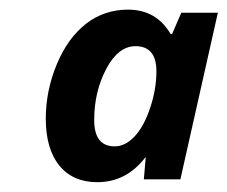

<svg xmlns="http://www.w3.org/2000/svg" viewBox="-20 -742 468 395"><path d="M215.8 -440.9C187.8 -440.9 173.8 -459 173.8 -495.1C173.8 -533.9 182 -568.8 198.5 -600.1C214.9 -631.3 235 -647 258.8 -647C287.4 -647 301.8 -629.7 301.8 -595.2C301.8 -570.5 297.4 -545.3 288.8 -519.8C280.2 -494.2 269.5 -474.7 256.8 -461.2C244.1 -447.7 230.5 -440.9 215.8 -440.9ZM180.2 -367.2C219.9 -367.2 252.8 -384.1 278.8 -418H279.8L275.9 -373H351.1L428.2 -715.8H353L334 -671.9H331.1C311.5 -705.4 282.2 -722.2 243.2 -722.2C210.6 -722.2 181.8 -712.4 156.7 -692.9C131.7 -673.3 111.7 -645.5 96.7 -609.4C81.7 -573.2 74.2 -536.1 74.2 -498C74.2 -456.4 83.5 -424.2 102.1 -401.4C120.6 -378.6 146.6 -367.2 180.2 -367.2Z"/></svg>

Font: OpenSans
Style: Bold Italic
Weight: 700
Italic angle: -12°
Foundry: Ascender Corporation
Version: Version 1.10; ttfautohint (v1.2) -l 8 -r 50 -G 200 -x 14 -D 